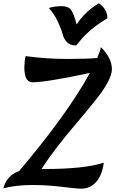

<svg xmlns="http://www.w3.org/2000/svg" viewBox="-41 -1121 692 1153"><path d="M105 -719Q107 -765 113 -784Q236 -767 363 -767Q490 -767 543 -773Q560 -813 565 -838Q631 -772 631 -706Q631 -641 530 -516Q483 -457 431 -396Q287 -229 208 -106H223Q466 -106 582 -144Q573 -70 537 -29Q501 12 447 12Q419 12 331 1Q243 -10 150 -10Q57 -10 -21 10Q-1 -67 74 -94Q362 -434 499 -683Q238 -627 153 -627Q105 -627 105 -719ZM252 -1073Q289 -1084 328.5 -1084Q368 -1084 385 -1062.5Q402 -1041 419 -974Q471 -1054 553 -1101Q603 -1067 604 -1012Q522 -961 481 -920Q481 -920 458 -897Q452 -891 436 -871.5Q420 -852 416 -848Q380 -848 361 -868Q342 -888 335 -916Q328 -944 307 -990Q286 -1036 252 -1073Z"/></svg>

Font: MeriendaOneRegular
Style: Regular
Weight: 400
Designer: Eduardo Rodriguez Tunni
Foundry: Eduardo Rodriguez Tunni
Version: Version 1.001